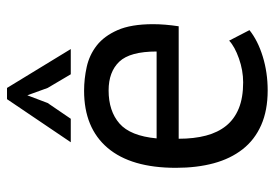

<svg xmlns="http://www.w3.org/2000/svg" viewBox="-138 -634 784 548"><g transform="rotate(-90 254.0 -360.0)"><path d="M49 0ZM442 -40Q412 -16 366.5 -2Q321 12 270 12Q213 12 171 -6.5Q129 -25 102 -59.5Q75 -94 62 -142Q49 -190 49 -250Q49 -378 106 -445Q163 -512 269 -512Q303 -512 337 -504.5Q371 -497 398 -476Q425 -455 442 -416.5Q459 -378 459 -315Q459 -282 453 -242H132Q132 -198 141 -164Q150 -130 169 -106.5Q188 -83 218.5 -70.5Q249 -58 293 -58Q327 -58 361 -70Q395 -82 412 -98ZM270 -442Q211 -442 175.5 -411Q140 -380 133 -305H381Q381 -381 352 -411.5Q323 -442 270 -442ZM245 -732H277L388 -550H316L277 -616L256 -674L234 -616L189 -550H122Z"/></g></svg>

Font: PT Sans
Style: Regular
Weight: 400
Version: Version 2.003W OFL; ttfautohint (v1.6)